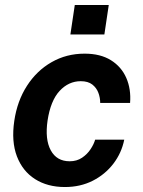

<svg xmlns="http://www.w3.org/2000/svg" viewBox="-20 -743 576 773"><path d="M241.3 10Q171.2 10 121 -22Q70.8 -54 48 -113.8Q25.3 -173.6 37.5 -256.3Q49.3 -336.6 88.6 -397.5Q127.8 -458.5 187.7 -492.7Q247.5 -527 320.6 -527Q384.3 -527 426.6 -500.6Q468.9 -474.2 488.5 -429.2Q508.1 -384.2 503.7 -328.5H383.4Q383.6 -349.1 376.1 -369.3Q368.6 -389.5 351.5 -402.8Q334.3 -416.1 305.2 -416.1Q256.2 -416.1 219.9 -376.9Q183.6 -337.7 171.5 -257.7Q160.5 -181.8 184.4 -137.8Q208.4 -93.7 260.5 -93.7Q289.2 -93.7 310.4 -108Q331.6 -122.4 344.8 -142.6Q358.1 -162.8 363 -180.6H480.2Q469.5 -127.2 436.4 -83.9Q403.2 -40.6 353.3 -15.3Q303.3 10 241.3 10ZM263.4 -604.2 281.1 -723H417.9L400.2 -604.2Z"/></svg>

Font: Public Sans Thin
Style: Italic
Weight: 100
Italic angle: -8°
Designer: The Public Sans project authors (U.S. Web Design System). Libre Franklin designed by Pablo Impallari and Rodrigo Fuenzal
Version: Version 2.000